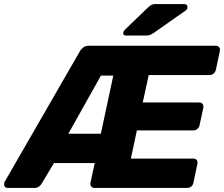

<svg xmlns="http://www.w3.org/2000/svg" viewBox="-64 -925 1103 945"><path d="M-25.2 0Q-39.2 0 -42.6 -11Q-45.9 -22 -40.2 -31.6L329 -672.3Q335.1 -683.6 346.4 -691.8Q357.6 -700 372.8 -700H997.7Q1008.7 -700 1014.5 -692.8Q1020.2 -685.5 1018.2 -674.5L998.4 -580.8Q995.7 -570.1 987.2 -562.9Q978.6 -555.6 967.6 -555.6H668L638.6 -420.6H916.2Q927.2 -420.6 933 -413.4Q938.7 -406.1 936.7 -395.1L918.1 -308.3Q916.1 -297.6 907.2 -290.4Q898.4 -283.1 887.4 -283.1H609.7L580.2 -144.4H887.9Q898.9 -144.4 904.3 -137.1Q909.7 -129.9 907.7 -118.9L887.9 -25.1Q885.9 -14.5 877.3 -7.2Q868.7 0 857.7 0H401.6Q391 0 385.1 -7.2Q379.1 -14.5 381.1 -25.1L402.3 -122.5H201.5L141 -21.2Q136.4 -13.6 127.8 -6.8Q119.2 0 104.1 0ZM272.5 -266.9H432.4L493.6 -553H432.7ZM556 -750Q540.8 -750 542.6 -764.5Q543.9 -772.5 550.3 -778.2L662.4 -886.4Q674.9 -898.2 682.9 -901.6Q690.9 -905 703.4 -905H843.1Q851.7 -905 855.7 -899.9Q859.7 -894.7 858.5 -887.2Q857.9 -878.7 850.1 -873.4L694.6 -764.4Q684.6 -757.4 675.9 -753.7Q667.2 -750 653.5 -750Z"/></svg>

Font: Rubik Light
Style: Italic
Weight: 300
Italic angle: -12°
Designer: Hubert and Fischer
Foundry: Hubert and Fischer
Version: Version 2.300;gftools[0.9.30]